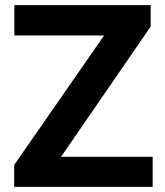

<svg xmlns="http://www.w3.org/2000/svg" viewBox="-20 -731 646 751"><path d="M218.8 -117.7H577.1V0H35.6V-85.9L387.2 -592.3H36.1V-710.9H569.3V-627Z"/></svg>

Font: Robotiche
Style: Bold
Weight: 700
Designer: Google
Version: Version 2.001150; 2014